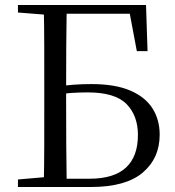

<svg xmlns="http://www.w3.org/2000/svg" viewBox="-20 -748 700 768"><path d="M51.8 0V-30.1L190.3 -42.1H201.8V0ZM154.9 0Q156.9 -84.3 157 -169Q157.1 -253.8 157.1 -340.3V-392.9Q157.1 -476.7 157 -560.9Q156.9 -645 154.9 -728H246.9Q245.5 -645.4 245 -561.6Q244.5 -477.8 244.5 -391.9V-340.5Q244.5 -255.6 245 -170Q245.5 -84.5 246.9 0ZM201.8 0V-33.1H337.7Q435.5 -33.1 483.6 -77.4Q531.7 -121.7 531.7 -208Q531.7 -285.6 485.9 -332Q440.1 -378.4 330.6 -378.4Q296.6 -378.4 265.1 -376.2Q233.6 -374 201.6 -366V-400Q236.7 -406.5 272.9 -409.1Q309.1 -411.7 345.8 -411.7Q440.2 -411.7 500.4 -386Q560.7 -360.3 589.7 -314.8Q618.7 -269.4 618.7 -209.2Q618.7 -115.3 550.9 -57.6Q483 0 343.6 0ZM51.8 -698V-728H201.8V-686.9H190.3ZM527.3 -543.5 492.6 -728 535.5 -693H201.8V-728H564.1L570.2 -543.5Z"/></svg>

Font: Early Summer Mincho VF
Style: Regular
Weight: 250
Designer: GuiWonder
Version: Version 1.002